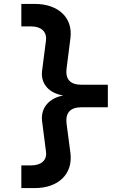

<svg xmlns="http://www.w3.org/2000/svg" viewBox="-20 -850 640 981"><path d="M89 111H158C276 111 353 41 340 -67L320 -219C314 -273 338 -302 397 -302H531V-417H397C338 -417 314 -445 320 -499L340 -656C353 -762 275 -830 158 -830H89V-715H140C189 -715 220 -689 215 -644L195 -488C187 -421 231 -374 303 -362C231 -349 187 -299 195 -231L215 -75C221 -31 190 -5 140 -5H89Z"/></svg>

Font: JetBrains Mono
Style: Bold
Weight: 558
Monospace: yes
Designer: Philipp Nurullin, Konstantin Bulenkov
Foundry: JetBrains
Version: Version 2.305